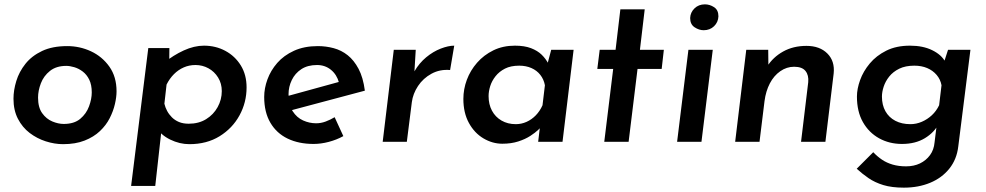

<svg xmlns="http://www.w3.org/2000/svg" viewBox="-20 -652 4534 883"><path d="M270 11Q231 11 190.5 -2Q150 -15 116.5 -40.5Q83 -66 62.5 -105.5Q42 -145 42 -198Q42 -237 55 -279.5Q68 -322 97 -358.5Q126 -395 173.5 -417.5Q221 -440 289 -440Q347 -440 398.5 -416Q450 -392 483 -345.5Q516 -299 516 -232Q516 -206 508.5 -173.5Q501 -141 484.5 -108.5Q468 -76 439.5 -49Q411 -22 369 -5.5Q327 11 270 11ZM273 -82Q321 -82 349 -105.5Q377 -129 389.5 -163Q402 -197 402 -227Q402 -262 390.5 -285.5Q379 -309 360.5 -323Q342 -337 321.5 -343Q301 -349 285 -349Q239 -349 210 -326Q181 -303 168 -269Q155 -235 155 -203Q155 -158 174 -131.5Q193 -105 220.5 -93.5Q248 -82 273 -82Z M851 11Q806 11 763 -10Q720 -31 701 -64L727 -93L694 203H583L662 -431H759L758 -333L734 -363Q777 -398 825 -420Q873 -442 918 -442Q972 -442 1016.5 -418Q1061 -394 1087.5 -351Q1114 -308 1114 -250Q1114 -181 1081.5 -121.5Q1049 -62 990 -25.5Q931 11 851 11ZM848 -83Q894 -83 928 -104Q962 -125 981 -159.5Q1000 -194 1000 -233Q1000 -268 983 -295.5Q966 -323 938.5 -338Q911 -353 879 -353Q850 -353 825 -342Q800 -331 780 -311Q760 -291 746 -263L736 -175Q740 -158 748.5 -142Q757 -126 770.5 -112.5Q784 -99 803 -91Q822 -83 848 -83Z M1434 -85Q1456 -85 1477.5 -93Q1499 -101 1519 -113L1559 -26Q1528 -9 1492 0.5Q1456 10 1422 10Q1354 10 1303 -14.5Q1252 -39 1223.5 -87.5Q1195 -136 1195 -206Q1195 -246 1210 -287Q1225 -328 1255 -362.5Q1285 -397 1332 -418.5Q1379 -440 1442 -440Q1479 -440 1514.5 -430.5Q1550 -421 1579 -398Q1608 -375 1629 -335.5Q1650 -296 1658 -235L1305 -141L1287 -206L1578 -286L1539 -272Q1529 -309 1502 -331Q1475 -353 1438 -353Q1395 -353 1366 -334Q1337 -315 1322 -284Q1307 -253 1307 -219Q1307 -170 1326 -140.5Q1345 -111 1374 -98Q1403 -85 1434 -85Z M1892 -423 1886 -324Q1908 -362 1940 -388.5Q1972 -415 2007 -428.5Q2042 -442 2069 -442L2050 -330Q2003 -334 1964.5 -313Q1926 -292 1902.5 -256.5Q1879 -221 1874 -182L1851 0H1740L1791 -423Z M2290 9Q2245 9 2203.5 -15.5Q2162 -40 2136.5 -86.5Q2111 -133 2111 -197Q2111 -242 2127 -285Q2143 -328 2174 -363.5Q2205 -399 2249 -420.5Q2293 -442 2348 -442Q2392 -442 2422 -430.5Q2452 -419 2471 -400.5Q2490 -382 2502 -359L2493 -340L2515 -423H2618L2567 0H2455L2467 -101L2474 -74Q2470 -69 2456 -55.5Q2442 -42 2419 -27Q2396 -12 2363.5 -1.5Q2331 9 2290 9ZM2352 -81Q2378 -81 2401.5 -91.5Q2425 -102 2444 -121.5Q2463 -141 2475 -168L2486 -260Q2481 -287 2465 -307.5Q2449 -328 2424 -339Q2399 -350 2368 -350Q2329 -350 2302.5 -336.5Q2276 -323 2259 -301.5Q2242 -280 2234.5 -256Q2227 -232 2227 -210Q2227 -172 2242.5 -143Q2258 -114 2286.5 -97.5Q2315 -81 2352 -81Z M2833 -609H2945L2923 -423H3033L3023 -335H2912L2871 0H2759L2800 -335H2727L2738 -423H2811Z M3146 -423H3258L3206 0H3094ZM3154 -569Q3155 -595 3174 -613.5Q3193 -632 3222 -632Q3244 -632 3264 -619Q3284 -606 3284 -577Q3283 -550 3264 -531.5Q3245 -513 3216 -513Q3195 -513 3174.5 -526.5Q3154 -540 3154 -569Z M3513 -423 3514 -332 3508 -346Q3535 -389 3581.5 -415Q3628 -441 3689 -441Q3750 -441 3785 -406Q3820 -371 3814 -314L3776 0H3664L3697 -274Q3700 -306 3684.5 -325.5Q3669 -345 3632 -345Q3598 -345 3568.5 -324.5Q3539 -304 3520.5 -268.5Q3502 -233 3496 -187L3473 0H3361L3412 -423Z M4137 211Q4081 211 4042 199Q4003 187 3974 167Q3945 147 3920 124L3996 48Q4015 68 4036.5 82.5Q4058 97 4085.5 105Q4113 113 4147 113Q4183 113 4211 99.5Q4239 86 4257 61.5Q4275 37 4278 3L4291 -103L4297 -83Q4277 -43 4233.5 -16.5Q4190 10 4128 10Q4070 10 4023 -16Q3976 -42 3948.5 -90.5Q3921 -139 3921 -208Q3921 -243 3935.5 -283.5Q3950 -324 3980 -360Q4010 -396 4056 -419Q4102 -442 4165 -442Q4225 -442 4267.5 -421Q4310 -400 4327 -368L4316 -349L4340 -423H4443L4387 22Q4380 81 4346 123.5Q4312 166 4258 188.5Q4204 211 4137 211ZM4185 -350Q4144 -350 4115.5 -336Q4087 -322 4069.5 -300Q4052 -278 4044 -253.5Q4036 -229 4036 -208Q4036 -169 4052 -140.5Q4068 -112 4097.5 -96.5Q4127 -81 4167 -81Q4194 -81 4219.5 -92Q4245 -103 4265.5 -122Q4286 -141 4299 -168L4310 -260Q4305 -287 4287.5 -307.5Q4270 -328 4244 -339Q4218 -350 4185 -350Z"/></svg>

Font: Josefin Sans Thin SemiBold
Style: Italic
Weight: 600
Italic angle: -7°
Version: Version 2.000